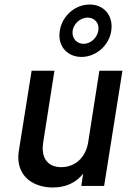

<svg xmlns="http://www.w3.org/2000/svg" viewBox="-20 -823 575 850"><path d="M341 -571C411 -571 474 -631 474 -706C474 -762 435 -803 377 -803C305 -803 243 -741 243 -666C243 -611 283 -571 341 -571ZM368 -745C396 -745 416 -725 416 -698C416 -660 384 -629 350 -629C322 -629 301 -650 301 -678C301 -715 334 -745 368 -745ZM420 -510 370 -191C359 -126 313 -83 251 -83C197 -83 169 -116 169 -167C169 -174 170 -183 171 -191L221 -510H120L64 -159C62 -148 61 -137 61 -127C61 -38 131 7 214 7C273 7 317 -15 348 -54L340 0H441L522 -510Z"/></svg>

Font: Arthouse Owned Medium
Style: Italic
Weight: 500
Italic angle: -10°
Designer: Jeremy Tribby
Foundry: Tribby Type
Version: Version 1.000;PS 001.000;hotconv 1.0.88;makeotf.lib2.5.64775